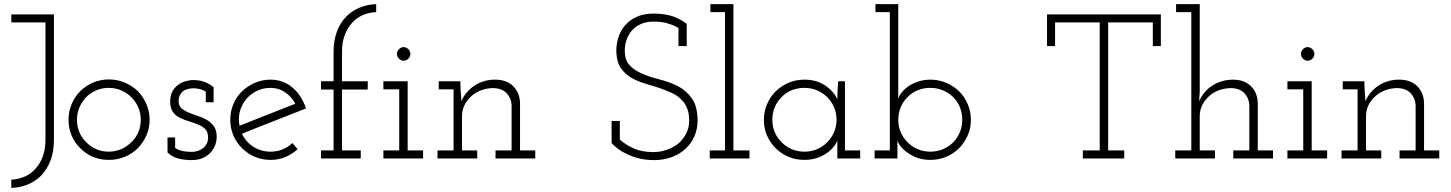

<svg xmlns="http://www.w3.org/2000/svg" viewBox="-20 -770 7049 933"><path d="M182 81Q210 51 226 8.5Q242 -34 242 -90V-700H35V-661H201V-93Q201 -47 188.5 -11.5Q176 24 154 48Q132 74 101.5 87.5Q71 101 35 103V143Q78 142 116 126Q154 110 182 81Z M650 -50Q676 -77 691.5 -112Q707 -147 707 -188Q707 -228 691.5 -264Q676 -300 650 -327Q623 -353 586.5 -368.5Q550 -384 509 -384Q468 -384 432 -368.5Q396 -353 370 -327Q343 -300 328 -264Q313 -228 313 -188Q313 -147 328 -111.5Q343 -76 370 -50Q396 -23 431.5 -8Q467 7 509 7Q550 7 586.5 -8Q623 -23 650 -50ZM399 -79Q378 -99 366 -127Q354 -155 354 -188Q354 -220 366 -248Q378 -276 399 -298Q420 -319 448 -331Q476 -343 508 -343Q540 -343 568.5 -331Q597 -319 618 -298Q640 -276 652 -248Q664 -220 664 -188Q664 -155 652 -127Q640 -99 618 -79Q597 -57 568.5 -45Q540 -33 508 -33Q476 -33 448 -45Q420 -57 399 -79Z M1006 -32Q1020 -48 1026.5 -67.5Q1033 -87 1033 -105Q1033 -137 1019.5 -156Q1006 -175 986 -187Q965 -199 941.5 -206.5Q918 -214 897 -223Q877 -231 862.5 -243.5Q848 -256 848 -278Q848 -295 854 -307Q860 -319 869 -327Q879 -334 892.5 -337.5Q906 -341 919 -341Q936 -341 951 -337Q966 -333 980 -325V-273H1018V-346Q1008 -355 996 -361.5Q984 -368 971 -373Q955 -378 943 -379.5Q931 -381 918 -381Q900 -381 879 -374.5Q858 -368 842 -355Q826 -342 816.5 -323Q807 -304 807 -277Q807 -244 820.5 -225.5Q834 -207 855 -197Q876 -187 900 -180Q924 -173 944 -164Q965 -156 978 -142Q991 -128 991 -102Q991 -84 984.5 -71.5Q978 -59 967 -50Q955 -41 941 -36.5Q927 -32 912 -32Q890 -32 870 -35.5Q850 -39 831 -51V-102H794V-29Q817 -7 847.5 0.5Q878 8 910 8Q944 8 967.5 -3Q991 -14 1006 -32Z M1295 -343Q1334 -343 1365.5 -321.5Q1397 -300 1415 -266Q1347 -239 1279.5 -212.5Q1212 -186 1144 -159Q1137 -193 1145 -225.5Q1153 -258 1173 -284Q1194 -311 1225.5 -327Q1257 -343 1295 -343ZM1426 -45 1401 -75Q1380 -55 1353 -44Q1326 -33 1295 -33Q1248 -33 1211 -57Q1174 -81 1156 -120Q1234 -152 1311.5 -182Q1389 -212 1467 -243Q1457 -273 1441 -298.5Q1425 -324 1404 -342Q1382 -362 1354 -372.5Q1326 -383 1295 -383Q1254 -383 1218.5 -367.5Q1183 -352 1156 -326Q1129 -300 1114 -264Q1099 -228 1099 -188Q1099 -147 1114 -112Q1129 -77 1156 -50Q1183 -23 1218.5 -8Q1254 7 1295 7Q1334 7 1367 -7Q1400 -21 1426 -45Z M1733 0V-39H1642V-335H1767V-375H1642V-519Q1642 -564 1655 -599Q1668 -634 1691 -659Q1713 -684 1743.5 -697Q1774 -710 1808 -711V-750Q1764 -748 1726.5 -732.5Q1689 -717 1661 -688Q1633 -659 1617 -616Q1601 -573 1601 -518V-375H1540V-335H1601V-39H1540V0Z M2036 0V-39H1961V-375H1843V-336H1920V-39H1843V0ZM1974 -508Q1974 -522 1964 -531.5Q1954 -541 1941 -541Q1929 -541 1919 -531.5Q1909 -522 1909 -508Q1909 -494 1919 -484.5Q1929 -475 1941 -475Q1954 -475 1964 -484.5Q1974 -494 1974 -508Z M2299 0V-39H2225V-205Q2225 -235 2237.5 -260Q2250 -285 2272 -304Q2292 -322 2320 -332Q2348 -342 2379 -342Q2421 -340 2442.5 -316.5Q2464 -293 2466 -260V-39H2388V0H2581V-39H2507V-271Q2505 -321 2473 -352Q2441 -383 2386 -383Q2330 -383 2286 -354Q2242 -325 2222 -278Q2221 -295 2220 -308.5Q2219 -322 2218 -339L2217 -375H2112V-336H2184V-39H2106V0Z M3309 -45Q3337 -70 3353.5 -106Q3370 -142 3370 -186Q3369 -255 3341.5 -293Q3314 -331 3273 -352Q3230 -373 3181.5 -385Q3133 -397 3094 -415Q3060 -430 3038 -454.5Q3016 -479 3016 -524Q3016 -551 3024.5 -576Q3033 -601 3050 -621Q3067 -641 3093.5 -653Q3120 -665 3156 -665Q3197 -665 3227.5 -655.5Q3258 -646 3277 -634V-546H3317V-654Q3298 -669 3276.5 -679.5Q3255 -690 3235 -695Q3214 -700 3194 -702Q3174 -704 3157 -704Q3107 -704 3072 -687.5Q3037 -671 3015 -644Q2993 -617 2983.5 -583.5Q2974 -550 2975 -517Q2977 -468 2997 -439Q3017 -410 3048 -392Q3078 -375 3114.5 -364Q3151 -353 3186 -342Q3216 -331 3242.5 -319.5Q3269 -308 3289 -288Q3308 -271 3318.5 -245Q3329 -219 3329 -184Q3329 -149 3314 -120.5Q3299 -92 3276 -72Q3251 -53 3220 -42Q3189 -31 3155 -31Q3099 -31 3059 -49Q3019 -67 2992 -92V-182H2952V-75Q2963 -62 2982 -47.5Q3001 -33 3028 -21Q3053 -8 3086.5 0Q3120 8 3159 8Q3202 8 3241 -5.5Q3280 -19 3309 -45Z M3622 0V-39H3544V-750H3432V-711H3503V-39H3429V0Z M4160 0V-39H4086V-375H4053Q4051 -353 4050 -330.5Q4049 -308 4049 -287Q4032 -326 3990 -354.5Q3948 -383 3889 -383Q3847 -383 3811.5 -367.5Q3776 -352 3749 -326Q3722 -299 3707 -263Q3692 -227 3692 -188Q3692 -147 3707 -112Q3722 -77 3749 -50Q3776 -23 3811.5 -8Q3847 7 3889 7Q3919 7 3945.5 -1Q3972 -9 3993 -23Q4013 -36 4027.5 -52.5Q4042 -69 4049 -87Q4049 -74 4049 -63.5Q4049 -53 4049 -41V0ZM3889 -343Q3921 -343 3949 -331.5Q3977 -320 3999 -299Q4020 -278 4032.5 -249.5Q4045 -221 4045 -188Q4045 -155 4032.5 -126.5Q4020 -98 3998 -77Q3977 -56 3949 -44.5Q3921 -33 3889 -33Q3857 -33 3830 -44Q3803 -55 3782 -75Q3759 -96 3746 -125Q3733 -154 3733 -188Q3733 -220 3744.5 -248Q3756 -276 3777 -297Q3797 -319 3826 -331Q3855 -343 3889 -343Z M4230 0H4341V-41Q4341 -53 4341 -63.5Q4341 -74 4341 -87Q4347 -69 4362 -52.5Q4377 -36 4398 -23Q4418 -9 4444.5 -1Q4471 7 4501 7Q4542 7 4578 -8Q4614 -23 4641 -50Q4667 -77 4682.5 -112Q4698 -147 4698 -188Q4698 -228 4682.5 -264Q4667 -300 4641 -326Q4614 -352 4578 -367.5Q4542 -383 4501 -383Q4472 -383 4446 -375Q4420 -367 4399 -354Q4378 -340 4364 -323.5Q4350 -307 4344 -290Q4345 -305 4345 -313.5Q4345 -322 4345 -337V-750H4234V-711H4304V-39H4230ZM4501 -343Q4533 -343 4561 -331.5Q4589 -320 4610 -300Q4632 -279 4644 -250Q4656 -221 4656 -188Q4656 -155 4644 -127Q4632 -99 4612 -78Q4590 -57 4562 -45Q4534 -33 4501 -33Q4469 -33 4441 -44.5Q4413 -56 4392 -77Q4370 -98 4357.5 -126.5Q4345 -155 4345 -188Q4345 -220 4356.5 -248Q4368 -276 4389 -297Q4410 -319 4438.5 -331Q4467 -343 4501 -343Z M5443 0V-39H5365V-661H5582V-546H5621V-700H5068V-546H5107V-661H5324V-39H5242V0Z M5884 0V-39H5810V-205Q5810 -235 5822.5 -260Q5835 -285 5857 -304Q5877 -322 5905 -332Q5933 -342 5964 -342Q6006 -340 6027.5 -316.5Q6049 -293 6051 -260V-39H5973V0H6166V-39H6092V-271Q6090 -321 6058 -352Q6026 -383 5971 -383Q5914 -382 5871 -354Q5828 -326 5807 -278L5810 -323V-750H5695V-711H5769V-39H5691V0Z M6429 0V-39H6354V-375H6236V-336H6313V-39H6236V0ZM6367 -508Q6367 -522 6357 -531.5Q6347 -541 6334 -541Q6322 -541 6312 -531.5Q6302 -522 6302 -508Q6302 -494 6312 -484.5Q6322 -475 6334 -475Q6347 -475 6357 -484.5Q6367 -494 6367 -508Z M6692 0V-39H6618V-205Q6618 -235 6630.5 -260Q6643 -285 6665 -304Q6685 -322 6713 -332Q6741 -342 6772 -342Q6814 -340 6835.5 -316.5Q6857 -293 6859 -260V-39H6781V0H6974V-39H6900V-271Q6898 -321 6866 -352Q6834 -383 6779 -383Q6723 -383 6679 -354Q6635 -325 6615 -278Q6614 -295 6613 -308.5Q6612 -322 6611 -339L6610 -375H6505V-336H6577V-39H6499V0Z"/></svg>

Font: Josefin Slab Thin
Style: Regular
Weight: 400
Version: Version 2.000